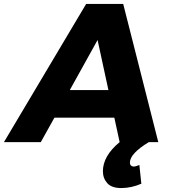

<svg xmlns="http://www.w3.org/2000/svg" viewBox="-79 -721 872 974"><path d="M536 233Q487 233 465 208Q443 183 443 148Q443 70 528 0L501 -124H197L128 0H-59L358 -701H546L724 0H676Q580 58 580 104Q580 122 598 124Q609 124 628 116L638 211Q587 233 536 233ZM471 -264 416 -518 275 -264Z"/></svg>

Font: Argentum Novus
Style: Bold Italic
Weight: 700
Designer: Julieta Ulanovsky (font) & Cristiano Sobral (main changes)
Foundry: Julieta Ulanovsky (font) & Cristiano Sobral (main changes)
Version: Version 3.00;November 27, 2020;FontCreator 13.0.0.2655 64-bi